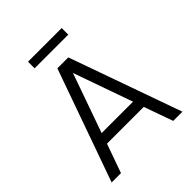

<svg xmlns="http://www.w3.org/2000/svg" viewBox="-242 -1045 1193 1193"><g transform="rotate(-45 354.5 -449.0)"><path d="M206 -840V-898H502V-840ZM43 0 306 -740H402L665 0H584L516 -191H193L125 0ZM216 -261H492L354 -651Z"/></g></svg>

Font: Be Vietnam Pro Light
Style: Regular
Weight: 300
Designer: Lam Bao, Tony Le, Vietanh Nguyen
Foundry: Yellow Type Foundry
Version: Version 1.002; ttfautohint (v1.8.3)